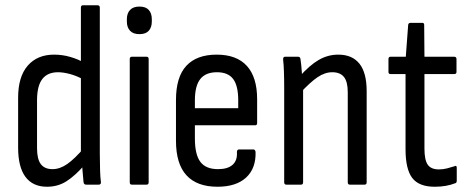

<svg xmlns="http://www.w3.org/2000/svg" viewBox="-20 -703 1785 731"><path d="M159 8Q105 8 77 -29.5Q49 -67 49 -141V-331Q49 -411 85.5 -453Q122 -495 186 -495Q218 -495 248.5 -486Q279 -477 298 -465L300 -399Q273 -414 247 -421Q221 -428 201 -428Q161 -428 141 -402Q121 -376 121 -321V-139Q121 -97 135.5 -78Q150 -59 180 -59Q208 -59 236 -78.5Q264 -98 301 -141L302 -75Q265 -33 232.5 -12.5Q200 8 159 8ZM308 0Q299 0 298 -10Q296 -29 294 -55.5Q292 -82 292 -97L288 -116V-674Q288 -683 296 -683H351Q360 -683 360 -674V-118Q360 -83 361 -54.5Q362 -26 364 -12Q366 0 356 0Z M482 0Q474 0 474 -9V-478Q474 -487 482 -487H538Q546 -487 546 -478V-9Q546 0 538 0ZM511 -573Q487 -573 475 -586Q463 -599 463 -621V-630Q463 -652 475 -665Q487 -678 511 -678Q535 -678 546.5 -665Q558 -652 558 -630V-621Q558 -599 546.5 -586Q535 -573 511 -573Z M808 8Q730 8 690 -35.5Q650 -79 650 -167V-322Q650 -410 689.5 -452.5Q729 -495 805 -495Q881 -495 920 -452Q959 -409 959 -325V-235Q959 -226 952 -226H722V-176Q722 -114 743 -86.5Q764 -59 810 -59Q847 -59 865.5 -75.5Q884 -92 882 -123Q882 -134 890 -134H945Q951 -134 953 -125Q955 -62 917 -27Q879 8 808 8ZM722 -291H887V-321Q887 -377 867.5 -402.5Q848 -428 806 -428Q763 -428 742.5 -402Q722 -376 722 -321Z M1312 0Q1304 0 1304 -9V-352Q1304 -392 1289.5 -410Q1275 -428 1245 -428Q1217 -428 1189 -409Q1161 -390 1123 -349L1120 -411Q1158 -454 1193 -474.5Q1228 -495 1268 -495Q1321 -495 1348.5 -460.5Q1376 -426 1376 -356V-9Q1376 0 1368 0ZM1070 0Q1062 0 1062 -9V-366Q1062 -403 1061 -431Q1060 -459 1058 -475Q1057 -487 1065 -487H1115Q1123 -487 1124 -478Q1127 -460 1129 -430.5Q1131 -401 1132 -384L1134 -371V-9Q1134 0 1126 0Z M1635 8Q1575 8 1549.5 -25.5Q1524 -59 1524 -135V-421H1467Q1459 -421 1459 -429V-478Q1459 -487 1467 -487H1525L1534 -608Q1535 -616 1543 -616H1588Q1595 -616 1595 -608L1596 -487H1709Q1718 -487 1718 -478V-429Q1718 -421 1709 -421H1596V-137Q1596 -94 1608.5 -76Q1621 -58 1651 -58Q1667 -58 1682.5 -62Q1698 -66 1710 -70Q1719 -75 1719 -64V-15Q1719 -6 1712 -5Q1697 1 1677.5 4.5Q1658 8 1635 8Z"/></svg>

Font: Sofia Sans Condensed
Style: Regular
Weight: 400
Designer: Botio Nikoltchev, Ani Petrova
Foundry: lettersoup
Version: Version 4.100